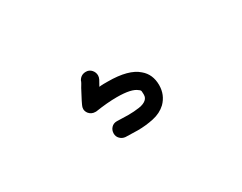

<svg xmlns="http://www.w3.org/2000/svg" viewBox="-41 -189 683 543"><g transform="rotate(-30 300.0 82.5)"><path d="M294 191Q284 191 273.5 190.5Q263 190 254 190Q244 189 237 182Q230 175 230 165Q230 154 237 146.5Q244 139 255 139Q264 139 273 139.5Q282 140 292 140Q311 140 328 137.5Q345 135 353 127Q355 125 357 121.5Q359 118 359 111Q359 105 358.5 101Q358 97 353 94Q337 80 289 80Q258 80 219 86H216Q203 86 195 76Q190 69 190 62Q190 56 193 50Q198 39 204 28Q210 17 215 7Q218 2 221 -3Q224 -8 225 -12Q233 -26 249 -26Q260 -26 267 -18Q274 -10 274 0Q274 6 271 12L261 30Q269 29 275.5 29Q282 29 289 29Q357 29 386 55Q410 75 410 110Q410 142 388 164Q371 180 345.5 185.5Q320 191 294 191Z"/></g></svg>

Font: Hachi Maru Pop
Style: Regular
Weight: 400
Designer: Nontynet
Foundry: Nontynet
Version: Version 1.300